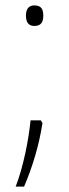

<svg xmlns="http://www.w3.org/2000/svg" viewBox="-20 -561 256 710"><path d="M107 -465C133 -465 140 -481 140 -503C140 -525 134 -541 107 -541C84 -541 76 -525 76 -503C76 -481 84 -465 107 -465ZM131 -116H93C86 -44 66 57 38 129H69C99 60 125 -25 137 -106Z"/></svg>

Font: Noto Sans Malayalam Condensed ExtraLight
Style: Regular
Weight: 200
Width: 3
Designer: Jelle Bosma - Monotype Design Team
Foundry: Monotype Imaging Inc.
Version: Version 2.104